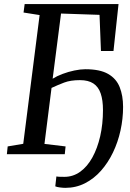

<svg xmlns="http://www.w3.org/2000/svg" viewBox="-20 -763 644 950"><path d="M282 -696 240.5 -373.5Q261 -386.5 289.5 -397.2Q318 -408 348 -414.2Q378 -420.5 402.5 -420.5Q474.5 -420.5 515 -397.2Q555.5 -374 572.2 -331.8Q589 -289.5 589 -234Q589 -175 576.2 -117.2Q563.5 -59.5 539 -8.5Q514.5 42.5 479.5 82Q444.5 121.5 400 144Q355.5 166.5 303 166.5Q292.5 166.5 276.8 164.5Q261 162.5 253.5 159L259 110Q266 111.5 277 111.8Q288 112 299 112Q341.5 112 376.8 86.8Q412 61.5 437 16.2Q462 -29 475.8 -89Q489.5 -149 489.5 -218.5Q489.5 -267.5 478.2 -300.5Q467 -333.5 442 -350Q417 -366.5 375.5 -366.5Q329 -366.5 297.5 -354.5Q266 -342.5 235 -328L200 -51L304.5 -38.5L300.5 0H14L18 -38.5L95 -51.5L176 -688.5L96.5 -701L102 -743H566.5L541.5 -510.5H479.5L472.5 -689.5Z"/></svg>

Font: Merriweather 24pt
Style: Italic
Weight: 400
Italic angle: -7.8°
Designer: Eben Sorkin
Foundry: Eben Sorkin
Version: Version 2.101